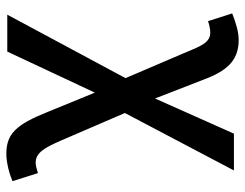

<svg xmlns="http://www.w3.org/2000/svg" viewBox="-102 -464 759 594"><g transform="rotate(90 277.0 -167.5)"><path d="M222.2 -176.8 146 -355Q137.2 -376 130.4 -391.8Q123.5 -407.7 116.5 -418.2Q109.4 -428.7 101.1 -433.8Q92.8 -439 81.1 -439Q73.2 -439 63.7 -437Q54.2 -435.1 45.9 -432.1L22 -506.8Q42.5 -515.1 64 -521Q85.4 -526.9 105 -526.9Q124.5 -526.9 141.4 -521.7Q158.2 -516.6 172.6 -505.4Q187 -494.1 199.2 -475.6Q211.4 -457 222.2 -430.2L285.2 -268.1L394 -512.2H507.8L330.1 -174.8L414.1 20Q422.9 40.5 430.7 55.9Q438.5 71.3 446.5 81.3Q454.6 91.3 463.4 96.2Q472.2 101.1 483.9 101.1Q490.2 101.1 498.5 99.1Q506.8 97.2 516.1 94.2L541 172.9Q533.2 176.3 522.9 179.7Q512.7 183.1 501.5 185.8Q490.2 188.5 478.5 190.2Q466.8 191.9 456.1 191.9Q433.6 191.9 416 185.8Q398.4 179.7 383.5 165Q368.7 150.4 355.2 126Q341.8 101.6 327.1 64.9L267.1 -82L140.1 189H25.9Z"/></g></svg>

Font: Lorenzo Sans Medium
Style: Regular
Weight: 500
Foundry: Intel Corporation
Version: Version 1.00; ttfautohint (v1.5)